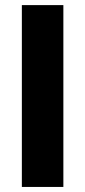

<svg xmlns="http://www.w3.org/2000/svg" viewBox="-20 -739 336 759"><path d="M230.5 0V-718.8H66.4V0Z"/></svg>

Font: Winston ExtraBold
Style: Regular
Weight: 800
Designer: Vernon Adams, Kim Jin-seong, David Berlow, Cristiano Sobral
Foundry: The Winston Project Authors
Version: Version 3.004